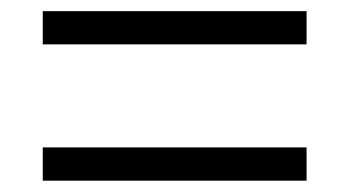

<svg xmlns="http://www.w3.org/2000/svg" viewBox="-20 -518 626 344"><path d="M56.6 -194.3V-253.9H529.3V-194.3ZM56.6 -438.5V-498H529.3V-438.5Z"/></svg>

Font: CaskaydiaMono NF Light
Style: Regular
Weight: 300
Designer: Aaron Bell
Foundry: Saja Typeworks
Version: Version 2111.001; ttfautohint (v1.8.4);Nerd Fonts 3.1.1